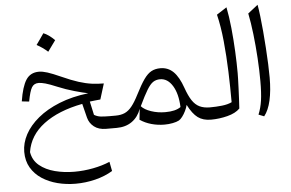

<svg xmlns="http://www.w3.org/2000/svg" viewBox="-66 -843 1959 1292"><g transform="rotate(-5 913.5 -197.0)"><path d="M212.4 -422.4Q236.8 -422.4 269.8 -411.9Q302.7 -401.4 359.4 -376Q424.3 -346.7 472.2 -331.5Q520 -316.4 560.3 -311Q600.6 -305.7 641.1 -305.7L608.4 -200.2Q589.8 -198.2 572 -196.5Q554.2 -194.8 536.6 -192.4L556.6 -101.1Q576.2 -88.9 599.6 -85.9Q623 -83 659.2 -83H701.2V0H629.9Q580.1 0 549.1 -24.2Q518.1 -48.3 508.3 -85.9L484.4 -181.2Q321.3 -149.9 222.4 -75.4Q123.5 -1 106 111.3Q115.2 167.5 157.2 202.1Q199.2 236.8 261.5 252.9Q323.7 269 392.6 269Q456.5 269 519.5 256.8Q582.5 244.6 632.8 223.1L645 286.1Q592.3 317.9 526.9 334Q461.4 350.1 394.5 350.1Q330.6 350.1 272 335Q213.4 319.8 167.2 289.6Q121.1 259.3 94.2 213.6Q67.4 168 67.4 106.4Q67.4 47.4 98.1 -10.3Q128.9 -67.9 188.5 -117.2Q248 -166.5 334.2 -201.2Q420.4 -235.8 530.8 -249Q496.1 -255.9 439.2 -272Q382.3 -288.1 327.1 -311Q278.3 -331.5 250 -339.4Q221.7 -347.2 204.1 -347.2Q172.4 -347.2 157.5 -322Q142.6 -296.9 129.9 -228L80.6 -233.4Q96.2 -332.5 125.5 -377.4Q154.8 -422.4 212.4 -422.4ZM265.1 -677.7Q299.8 -664.6 340.3 -624.5Q314 -586.4 287.1 -550.8Q270.5 -565.9 251.7 -579.1Q232.9 -592.3 212.9 -603Q226.6 -621.6 239 -639.9Q251.5 -658.2 265.1 -677.7Z M1028.3 -374.5Q1080.6 -374.5 1116.7 -338.9Q1152.8 -303.2 1178.7 -229Q1197.8 -174.3 1219 -142.3Q1240.2 -110.4 1269 -96.7Q1297.9 -83 1338.4 -83H1338.9V0H1338.4Q1285.2 0 1250.2 -25.6Q1215.3 -51.3 1183.6 -113.3Q1179.2 -94.2 1168.9 -73.2Q1158.7 -52.2 1146.2 -35.9Q1133.8 -19.5 1122.6 -13.2Q1106 -4.4 1079.3 0.7Q1052.7 5.9 1024.4 5.9Q978.5 5.9 935.8 -6.1Q893.1 -18.1 858.9 -41.5L866.7 -114.3Q847.2 -60.1 804.7 -30Q762.2 0 701.2 0Q685.5 0 685.5 -31.7V-51.3Q685.5 -83 701.2 -83Q737.8 -83 763.7 -94.7Q789.6 -106.4 812 -134.5Q834.5 -162.6 858.9 -210.9Q892.1 -276.4 917.2 -311.8Q942.4 -347.2 968.3 -360.8Q994.1 -374.5 1028.3 -374.5ZM1020 -300.8Q993.7 -300.8 973.6 -287.8Q953.6 -274.9 931.4 -238.5Q909.2 -202.1 875.5 -131.3Q896.5 -107.4 941.2 -92.3Q985.8 -77.1 1037.1 -77.1Q1106.4 -77.1 1141.1 -102.5Q1137.7 -192.4 1104.5 -246.6Q1071.3 -300.8 1020 -300.8Z M1507.8 -744.1Q1520.5 -681.2 1528.6 -602.1Q1536.6 -522.9 1540.5 -443.1Q1544.4 -363.3 1544.4 -296.9Q1544.4 -285.6 1543.7 -257.8Q1543 -230 1541.5 -194.3Q1540 -158.7 1538.3 -122.3Q1536.6 -85.9 1534.7 -58.1Q1505.4 -28.3 1450 -14.2Q1394.5 0 1338.9 0Q1323.2 0 1323.2 -31.7V-51.3Q1323.2 -83 1338.9 -83Q1379.9 -83 1419.9 -87.4Q1460 -91.8 1486.8 -105Q1486.8 -204.6 1483.2 -311.8Q1479.5 -418.9 1469.5 -519.5Q1459.5 -620.1 1439.9 -700.2Z M1717.8 -742.7Q1723.6 -711.9 1729.2 -664.8Q1734.9 -617.7 1739.7 -561.8Q1744.6 -505.9 1748.3 -448.5Q1752 -391.1 1754.2 -339.1Q1756.3 -287.1 1756.3 -248Q1756.3 -159.7 1741.5 -94Q1726.6 -28.3 1696.8 8.8L1659.7 -5.9Q1677.2 -48.3 1684.6 -98.6Q1691.9 -148.9 1691.9 -230Q1691.9 -302.7 1686.8 -385.7Q1681.6 -468.8 1672.4 -548.3Q1663.1 -627.9 1650.4 -689.9Z"/></g></svg>

Font: Pinar-FD Regular
Style: FD-Regular
Weight: 400
Designer: Amin Abedi
Version: Version 3.000